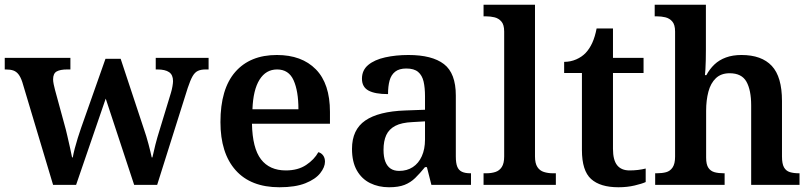

<svg xmlns="http://www.w3.org/2000/svg" viewBox="-22 -780 3420 810"><path d="M72 -434Q65 -455 56 -466.5Q47 -478 34.5 -482.5Q22 -487 2 -487H-2V-536H275V-487H262Q232 -487 217 -478.5Q202 -470 202 -445Q202 -437 204.5 -424.5Q207 -412 210 -401L249 -258Q256 -234 262 -207Q268 -180 273.5 -156.5Q279 -133 282 -116H285Q288 -133 293.5 -154Q299 -175 306 -197.5Q313 -220 320 -240L423 -532H487L585 -236Q590 -222 595 -205.5Q600 -189 604.5 -172Q609 -155 612.5 -140.5Q616 -126 618 -116H621Q626 -140 633.5 -169.5Q641 -199 653 -237L699 -388Q703 -401 705.5 -415.5Q708 -430 708 -438Q708 -464 691.5 -475.5Q675 -487 642 -487H635V-536H858V-487H845Q826 -487 813 -481Q800 -475 790.5 -458.5Q781 -442 770 -409L641 0H544L424 -364L299 0H202Z M1157 10Q1036 10 972 -62Q908 -134 908 -265Q908 -405 970.5 -476.5Q1033 -548 1146 -548Q1251 -548 1310.5 -487.5Q1370 -427 1370 -308V-258H1041Q1043 -155 1079 -108Q1115 -61 1184 -61Q1235 -61 1269.5 -84Q1304 -107 1321 -138Q1333 -135 1341 -124.5Q1349 -114 1349 -98Q1349 -75 1329 -49.5Q1309 -24 1266.5 -7Q1224 10 1157 10ZM1237 -319Q1237 -396 1216.5 -441.5Q1196 -487 1147 -487Q1100 -487 1073 -444Q1046 -401 1043 -319Z M1619 10Q1575 10 1539.5 -7.5Q1504 -25 1483.5 -61Q1463 -97 1463 -152Q1463 -233 1519 -271.5Q1575 -310 1688 -314L1771 -317V-374Q1771 -410 1765 -436Q1759 -462 1742 -476.5Q1725 -491 1692 -491Q1662 -491 1645 -477.5Q1628 -464 1621.5 -440Q1615 -416 1615 -383Q1560 -383 1532.5 -398Q1505 -413 1505 -448Q1505 -484 1531.5 -506Q1558 -528 1603 -538Q1648 -548 1701 -548Q1801 -548 1851 -509.5Q1901 -471 1901 -377V-120Q1901 -92 1907 -77Q1913 -62 1926.5 -55.5Q1940 -49 1962 -49H1965V0H1798L1779 -75H1771Q1749 -48 1729.5 -29Q1710 -10 1684.5 0Q1659 10 1619 10ZM1662 -59Q1695 -59 1719.5 -75Q1744 -91 1757.5 -121Q1771 -151 1771 -191V-268L1719 -265Q1672 -263 1645.5 -249Q1619 -235 1607.5 -210Q1596 -185 1596 -148Q1596 -118 1603.5 -98.5Q1611 -79 1625.5 -69Q1640 -59 1662 -59Z M2018 0V-49H2030Q2051 -49 2068 -54.5Q2085 -60 2095 -75.5Q2105 -91 2105 -120V-647Q2105 -676 2093 -689.5Q2081 -703 2064 -707Q2047 -711 2030 -711H2018V-760H2235V-120Q2235 -91 2245 -75.5Q2255 -60 2272.5 -54.5Q2290 -49 2310 -49H2323V0Z M2587 10Q2510 10 2471.5 -25Q2433 -60 2433 -147V-472H2358V-519Q2385 -519 2409 -529.5Q2433 -540 2449 -557Q2465 -574 2476.5 -599Q2488 -624 2495 -660H2564V-536H2693V-472H2564V-152Q2564 -105 2581.5 -83Q2599 -61 2634 -61Q2652 -61 2669 -63Q2686 -65 2702 -69V-12Q2687 -5 2655.5 2.5Q2624 10 2587 10Z M2742 0V-49H2749Q2771 -49 2788 -53.5Q2805 -58 2815.5 -73.5Q2826 -89 2826 -119V-647Q2826 -676 2814 -689.5Q2802 -703 2785 -707Q2768 -711 2751 -711H2740V-760H2956V-570Q2956 -548 2955.5 -526Q2955 -504 2954 -487Q2953 -470 2952 -463H2958Q2972 -489 2992 -508Q3012 -527 3040.5 -537.5Q3069 -548 3106 -548Q3191 -548 3234 -502Q3277 -456 3277 -354V-120Q3277 -89 3285.5 -74Q3294 -59 3310 -54Q3326 -49 3348 -49H3351V0H3147V-335Q3147 -400 3127 -435.5Q3107 -471 3056 -471Q3020 -471 2998 -450Q2976 -429 2966.5 -393Q2957 -357 2957 -313V-115Q2957 -86 2966.5 -72Q2976 -58 2992.5 -53.5Q3009 -49 3031 -49H3035V0Z"/></svg>

Font: Noto Serif Khmer SemiBold
Style: Regular
Weight: 600
Version: Version 2.003